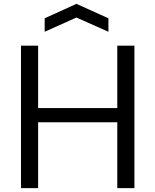

<svg xmlns="http://www.w3.org/2000/svg" viewBox="-20 -977 807 997"><path d="M212 -882 377 -957 543 -882V-812L377 -886L212 -812ZM89 -740H178V-416H589V-740H678V0H589V-342H178V0H89Z"/></svg>

Font: EncodeSans
Style: Regular
Weight: 400
Designer: Pablo Impallari, Andres Torresi
Foundry: Pablo Impallari, Andres Torresi
Version: Version 1.000; ttfautohint (v1.4.1)